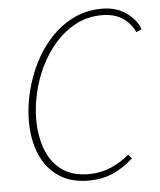

<svg xmlns="http://www.w3.org/2000/svg" viewBox="-50 -716 643 772"><g transform="rotate(-5 271.0 -330.0)"><path d="M278 12Q204 12 155 -22Q106 -56 82 -114.5Q58 -173 58 -246Q58 -304 72.5 -364Q87 -424 114.5 -479Q142 -534 182.5 -577.5Q223 -621 275 -646.5Q327 -672 390 -672Q446 -672 486 -644.5Q526 -617 542 -576L520 -566Q502 -604 469 -625Q436 -646 388 -646Q330 -646 283 -621.5Q236 -597 199.5 -556Q163 -515 138 -463.5Q113 -412 100.5 -357Q88 -302 88 -252Q88 -185 108 -131Q128 -77 170.5 -45.5Q213 -14 280 -14Q328 -14 369 -31.5Q410 -49 444 -78L458 -62Q418 -26 375 -7Q332 12 278 12Z"/></g></svg>

Font: Source Sans 3 VF
Style: Italic
Weight: 200
Italic angle: -11°
Designer: Paul D. Hunt
Foundry: Adobe Systems Incorporated
Version: Version 3.042;hotconv 1.0.118;makeotfexe 2.5.65603